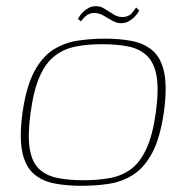

<svg xmlns="http://www.w3.org/2000/svg" viewBox="-20 -594 595 621"><path d="M243 7Q196 7 156.5 -0.5Q117 -8 89.5 -31.5Q62 -55 52 -102.5Q42 -150 53 -231Q65 -314 90.5 -362Q116 -410 152 -433Q188 -456 231 -462.5Q274 -469 320 -469Q367 -469 406.5 -461.5Q446 -454 473.5 -430.5Q501 -407 511 -359.5Q521 -312 510 -231Q498 -148 472.5 -100Q447 -52 411 -29Q375 -6 332.5 0.5Q290 7 243 7ZM250 -11Q298 -11 337 -18.5Q376 -26 405 -48Q434 -70 454 -114Q474 -158 484 -230Q494 -303 486.5 -347Q479 -391 455.5 -413.5Q432 -436 395.5 -443.5Q359 -451 311 -451Q263 -451 225 -443.5Q187 -436 157.5 -413.5Q128 -391 108.5 -347Q89 -303 79 -230Q69 -158 76 -114Q83 -70 106 -48Q129 -26 165.5 -18.5Q202 -11 250 -11ZM372 -519Q357 -519 342.5 -527.5Q328 -536 314 -544Q300 -552 285 -552Q269 -552 258 -542.5Q247 -533 242 -525L232 -533Q234 -536 238 -542.5Q242 -549 249.5 -556Q257 -563 267 -568.5Q277 -574 290 -574Q306 -574 319.5 -565Q333 -556 347 -547.5Q361 -539 375 -539Q395 -539 405.5 -550.5Q416 -562 420 -570L430 -560Q429 -557 424.5 -550.5Q420 -544 412.5 -537Q405 -530 395 -524.5Q385 -519 372 -519Z"/></svg>

Font: Genos Thin Thin
Style: Italic
Weight: 250
Italic angle: -8°
Version: Version 1.010